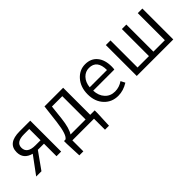

<svg xmlns="http://www.w3.org/2000/svg" viewBox="78 -1367 2372 2372"><g transform="rotate(-45 1264.0 -181.0)"><path d="M393 -279V-476H303Q160 -476 160 -381Q160 -279 303 -279ZM207 -229Q79 -263 79 -383Q79 -540 288 -540H474V0H393V-219H286L130 0H38Z M670 192H600L591 -16V-67H616Q669 -94 694 -297L723 -540H1049V-67H1127V-16L1118 192H1048V0H670ZM968 -67V-474H787L766 -283Q749 -134 705 -67Z M1280 -62Q1205 -140 1205 -269Q1205 -396 1279 -478Q1349 -554 1446 -554Q1547 -554 1603 -486Q1659 -419 1659 -301Q1659 -271 1655 -252H1286Q1290 -162 1340 -108Q1390 -53 1471 -53Q1544 -53 1608 -97L1637 -41Q1551 13 1462 13Q1351 13 1280 -62ZM1587 -312Q1587 -488 1447 -488Q1385 -488 1340 -442Q1293 -393 1285 -312Z M1795 -540H1876V-67H2075V-540H2153V-67H2353V-540H2433V0H1795Z"/></g></svg>

Font: Source Han Sans CN Normal
Style: Regular
Weight: 350
Designer: Ryoko NISHIZUKA 西塚涼子 (kana, bopomofo & ideographs); Paul D. Hunt (Latin, Greek & Cyrillic); Sandoll Communications 산돌커뮤니
Foundry: Adobe
Version: Version 2.004;hotconv 1.0.118;makeotfexe 2.5.65603